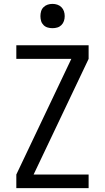

<svg xmlns="http://www.w3.org/2000/svg" viewBox="-20 -968 540 988"><path d="M64 0V-70L347 -665H64V-735H436V-665L153 -70H436V0ZM250 -823Q237 -823 225 -826.5Q213 -830 204 -839Q195 -848 191.5 -860Q188 -872 188 -885Q188 -898 191.5 -910Q195 -922 204 -931Q213 -940 225 -944Q237 -948 250 -948Q263 -948 275 -944Q287 -940 296 -931Q305 -922 309 -910Q313 -898 313 -885Q313 -872 309 -860Q305 -848 296 -839Q287 -830 275 -826.5Q263 -823 250 -823Z"/></svg>

Font: Iosevka SS18
Style: Regular
Weight: 400
Monospace: yes
Designer: Belleve Invis
Foundry: Belleve Invis
Version: Version 25.1.1; ttfautohint (v1.8.4)